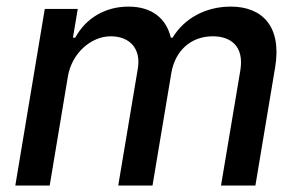

<svg xmlns="http://www.w3.org/2000/svg" viewBox="-20 -573 926 593"><path d="M27.3 0H133.5L189.6 -336.3C201.7 -409.4 261.7 -460.9 322.1 -460.9C381.4 -460.9 415.5 -421.9 405.9 -362.6L345.2 0H451L509.2 -347.7C520.2 -414.1 567.8 -460.9 637.1 -460.9C693.2 -460.9 734.4 -430 722.3 -355.8L662.6 0H768.8L829.9 -365.8C850.5 -490.4 790.8 -552.6 692.8 -552.6C614 -552.6 548.3 -515.3 513.1 -456.7H507.5C493.6 -516.3 448.9 -552.6 376.8 -552.6C304.7 -552.6 245 -516.7 212.4 -456.7H205.3L220.2 -545.5H118.3Z"/></svg>

Font: TID UI Medium
Style: Italic
Weight: 500
Italic angle: -9.39999°
Designer: The TID Project Authors
Foundry: Bakken & Bæck
Version: Version 1.001;hotconv 1.0.109;makeotfexe 2.5.65596